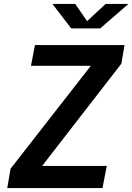

<svg xmlns="http://www.w3.org/2000/svg" viewBox="-20 -960 676 980"><path d="M158.5 -730 138 -624H443.5L34 -99L17 0H503L525 -113H195L599.5 -635L615.5 -730ZM247.5 -940H364L424.5 -852L519 -940H635.5L491.5 -815H343.5Z"/></svg>

Font: Monaspace Neon SemiBold
Style: Italic
Weight: 600
Italic angle: -11°
Designer: Riley Cran & the Lettermatic Team
Foundry: Lettermatic
Version: Version 1.200 (Monaspace Neon)